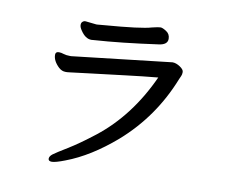

<svg xmlns="http://www.w3.org/2000/svg" viewBox="-83 -823 1165 980"><g transform="rotate(10 500.0 -333.0)"><path d="M291 -683 346 -677H351Q361 -678 385 -680Q577 -695 629 -711Q662 -719 672.5 -719Q683 -719 703 -706Q723 -693 723 -668Q723 -638 679 -632Q487 -605 348 -596L336 -595H335Q304 -595 279 -633Q268 -649 268 -660.5Q268 -672 274.5 -677.5Q281 -683 286 -683ZM248 -495 763 -554H764Q782 -554 802.5 -540.5Q823 -527 823 -514Q823 -501 819 -493Q815 -485 811 -475Q729 -268 565 -124Q437 -13 312 34Q263 53 244.5 53Q226 53 226 40Q226 27 242 15Q258 3 313 -30.5Q368 -64 445 -124Q608 -252 705 -465Q629 -458 536 -446.5Q443 -435 353.5 -424.5Q264 -414 256 -412.5Q248 -411 242 -411H233Q215 -411 199 -425Q166 -456 166 -488Q166 -504 183 -504H185Q195 -504 208.5 -499.5Q222 -495 242 -495Z"/></g></svg>

Font: LXGW ZhenKai
Style: Regular
Weight: 400
Designer: LXGW / Fontworks Inc.
Foundry: LXGW / Fontworks Inc.
Version: Version 0.800;June 8, 2025